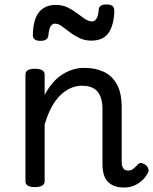

<svg xmlns="http://www.w3.org/2000/svg" viewBox="-20 -823 686 860"><path d="M537 17Q511 17 492.5 10Q474 3 462 -10Q450 -23 444.5 -43Q439 -63 439 -88V-334Q439 -368 429.5 -391.5Q420 -415 400 -427Q380 -439 346 -439Q321 -439 297 -428.5Q273 -418 251 -397Q229 -376 211 -343Q193 -310 180 -265V-11Q180 2 169 8.5Q158 15 136 15Q115 15 104.5 8.5Q94 2 94 -11V-489Q94 -502 104.5 -508.5Q115 -515 136 -515Q158 -515 169 -508.5Q180 -502 180 -489V-398Q196 -428 215.5 -451Q235 -474 258.5 -489Q282 -504 306.5 -511.5Q331 -519 358 -519Q407 -519 444.5 -501.5Q482 -484 503.5 -445.5Q525 -407 525 -343V-99Q525 -85 528.5 -76Q532 -67 538.5 -63Q545 -59 554 -59Q563 -59 570 -62.5Q577 -66 584 -73Q591 -80 599 -88Q606 -95 615.5 -92.5Q625 -90 634 -83Q643 -74 645 -64.5Q647 -55 641 -46Q630 -26 613.5 -12Q597 2 577.5 9.5Q558 17 537 17ZM161 -640Q127 -640 127 -666Q129 -739 156 -770Q183 -801 229 -801Q259 -801 282 -790Q305 -779 324 -764.5Q343 -750 360 -738.5Q377 -727 393 -727Q405 -727 413 -741Q421 -755 422 -781Q425 -803 456 -803Q476 -803 484 -796Q492 -789 492 -775Q491 -714 467.5 -677.5Q444 -641 389 -641Q360 -641 336 -652.5Q312 -664 292.5 -679Q273 -694 257 -705.5Q241 -717 226 -717Q214 -717 206.5 -704.5Q199 -692 197 -666Q196 -653 187 -646.5Q178 -640 161 -640Z"/></svg>

Font: Playwrite GB J
Style: Regular
Weight: 400
Designer: Veronika Burian, José Scaglione
Foundry: TypeTogether
Version: Version 1.002